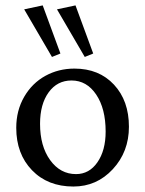

<svg xmlns="http://www.w3.org/2000/svg" viewBox="-20 -681 536 709"><path d="M293 -470.7 190.4 -646.5 258.8 -661.1 324.2 -483.4ZM171.9 -470.7 69.3 -646.5 137.7 -661.1 203.1 -483.4ZM251 7.8Q156.2 7.8 98.1 -52.5Q40 -112.8 40 -209Q40 -272.9 69.3 -323.5Q98.6 -374 147.5 -400.9Q196.3 -427.7 254.9 -427.7Q345.7 -427.7 400.9 -368.4Q456.1 -309.1 456.1 -212.9Q456.1 -120.6 396.7 -56.4Q337.4 7.8 251 7.8ZM260.7 -38.1Q309.6 -38.1 339.8 -81.8Q370.1 -125.5 370.1 -195.3Q370.1 -279.8 335.2 -331.8Q300.3 -383.8 244.1 -383.8Q191.4 -383.8 159.7 -340.1Q127.9 -296.4 127.9 -223.6Q127.9 -141.1 165.3 -89.6Q202.6 -38.1 260.7 -38.1Z"/></svg>

Font: Crimson Pro
Style: Regular
Weight: 400
Designer: Jacques Le Bailly
Foundry: Baron von Fonthausen
Version: Version 1.003